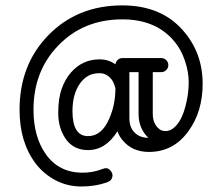

<svg xmlns="http://www.w3.org/2000/svg" viewBox="-20 -699 802 705"><path d="M246.1 -291Q246.1 -199.2 303.2 -199.2Q353.5 -199.2 380.9 -262.7Q403.8 -314 403.8 -375Q397.5 -397 390.6 -406.2Q372.1 -430.2 346.2 -430.2Q320.3 -430.2 303.2 -420.2Q286.1 -410.2 273.4 -392.1Q246.1 -353 246.1 -291ZM524.9 -192.9Q488.8 -227.1 488.8 -280.8V-434.1H455.1V-264.2Q455.1 -231 474.6 -211.9Q494.1 -192.9 524.9 -192.9ZM403.8 -462.9Q405.3 -472.7 412.4 -479.2Q419.4 -485.8 430.2 -485.8H571.8Q582.5 -485.8 590.3 -478.3Q598.1 -470.7 598.1 -460Q598.1 -449.2 590.3 -441.7Q582.5 -434.1 571.8 -434.1H541V-280.8Q541 -242.7 566.9 -223.6Q575.2 -217.8 588.9 -217.8Q602.5 -217.8 615.5 -227.5Q628.4 -237.3 638.2 -252.7Q647.9 -268.1 654.5 -287.4Q661.1 -306.6 665 -326.2Q672.9 -361.3 672.9 -398.2Q672.9 -435.1 658.4 -477.8Q644 -520.5 614.3 -553.7Q547.9 -627.9 429.2 -627.9Q286.6 -627.9 194.3 -532.2Q103 -438.5 103 -295.9Q103 -197.8 147.5 -133.8Q195.8 -64.9 283.2 -64.9Q322.3 -64.9 357.9 -79.1Q373.5 -85.4 383.3 -75.2Q393.1 -64.9 393.1 -56.2Q393.1 -38.1 376 -30.8Q331.5 -14.2 279.5 -14.2Q227.5 -14.2 184.3 -36.9Q141.1 -59.6 111.3 -98.1Q51.8 -176.3 51.8 -295.9Q51.8 -460.9 157.2 -569.3Q264.2 -679.2 429.2 -679.2Q571.8 -679.2 652.3 -586.9Q724.1 -505.4 724.1 -391.1Q724.1 -290 672.9 -218.8Q617.7 -141.1 526.9 -141.1Q465.3 -141.1 429.7 -184.6Q418 -198.7 411.1 -216.8Q368.2 -147.9 303.2 -147.9Q248.5 -147.9 219.7 -191.4Q193.8 -230.5 193.8 -284.2Q193.8 -337.9 206.5 -373Q219.2 -408.2 240 -432.1Q260.7 -456.1 286.9 -468.5Q313 -481 345.7 -481Q378.4 -481 403.8 -462.9Z"/></svg>

Font: Ribeye Marrow
Style: Regular
Weight: 400
Designer: Astigmatic (AOETI)
Foundry: Astigmatic (AOETI)
Version: Version 1.000